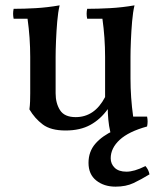

<svg xmlns="http://www.w3.org/2000/svg" viewBox="-20 -473 604 718"><path d="M373 -110 383 -65Q356 -27 318 -6Q280 15 225 15Q170 15 140 -7.5Q110 -30 90 -64Q92 -79 92.5 -94Q93 -109 93 -124V-260Q93 -332 83 -403H31Q27 -422 31 -440Q70 -440 113.5 -442.5Q157 -445 203 -453Q197 -428 194 -392.5Q191 -357 189.5 -321Q188 -285 188 -260V-124Q188 -87 204.5 -61Q221 -35 263 -35Q298 -35 325.5 -53.5Q353 -72 373 -110ZM530 -37Q534 -19 530 0Q495 0 457.5 3.5Q420 7 393 23Q387 -3 385 -26.5Q383 -50 383 -65L373 -110V-260Q373 -332 363 -403H306Q302 -422 306 -440Q345 -440 391 -442.5Q437 -445 483 -453Q477 -428 474 -392.5Q471 -357 469.5 -321Q468 -285 468 -260V-180Q468 -108 478 -37ZM412 225Q369 225 340 202Q311 179 311 136Q311 94 336.5 64.5Q362 35 407 14.5Q452 -6 511 -21L530 0Q461 19 427.5 50Q394 81 394 119Q394 140 409 154.5Q424 169 453 169Q467 169 484.5 164Q502 159 524 148Q536 162 539 179Q508 198 479.5 211.5Q451 225 412 225Z"/></svg>

Font: Poltawski Nowy
Style: Regular
Weight: 400
Designer: Adam Pótawski, Mateusz Machalski, Borys Kosmynka, Ania Wieluska
Foundry: Capitalics.wtf
Version: Version 1.001;gftools[0.9.25]